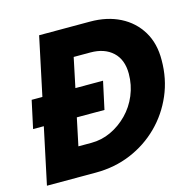

<svg xmlns="http://www.w3.org/2000/svg" viewBox="-102 -794 912 899"><g transform="rotate(-15 354.5 -345.0)"><path d="M23 -273 52 -407H104L164 -690H411Q493 -690 555.5 -658.5Q618 -627 653.5 -568.5Q689 -510 688 -429Q688 -339 654.5 -261Q621 -183 562 -124.5Q503 -66 424.5 -33Q346 0 254 0H17L75 -273ZM207 -140H270Q320 -140 365 -161Q410 -182 446 -218.5Q482 -255 502.5 -304Q523 -353 523 -408Q523 -476 483 -513Q443 -550 375 -550H294L264 -407H398L369 -273H235Z"/></g></svg>

Font: Radio Canada
Style: Bold Italic
Weight: 700
Italic angle: -12°
Designer: Charles Daoud, Etienne Aubert Bonn, Alexandre Saumier Demers, Jacques Le Bailly
Foundry: Radio-Canada
Version: Version 2.104; ttfautohint (v1.8.4.7-5d5b);gftools[0.9.28.de